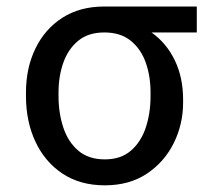

<svg xmlns="http://www.w3.org/2000/svg" viewBox="-20 -548 671 578"><path d="M58.2 -258.5V-269.9Q58.2 -343 86.5 -401.6Q114.7 -460.2 167.4 -494.3Q220.2 -528.4 294 -528.4H572.4V-450.3H436.1Q481.2 -418.3 506.2 -366.5Q531.2 -314.6 531.2 -248.6V-238.6Q531.2 -174.7 503.4 -117.9Q475.5 -61.1 422.8 -25.6Q370 9.9 295.5 9.9Q220.9 9.9 167.8 -25.6Q114.7 -61.1 86.5 -121.8Q58.2 -182.5 58.2 -258.5ZM156.2 -269.9V-258.5Q156.2 -207.4 170.6 -164.1Q185 -120.7 215.7 -94.5Q246.4 -68.2 295.5 -68.2Q343.8 -68.2 374.1 -94.5Q404.5 -120.7 418.9 -164.1Q433.2 -207.4 433.2 -258.5V-269.9Q433.2 -318.2 418.9 -359.2Q404.5 -400.2 373.8 -425.2Q343 -450.3 294 -450.3Q245.7 -450.3 215.4 -425.2Q185 -400.2 170.6 -359.2Q156.2 -318.2 156.2 -269.9Z"/></svg>

Font: Inter UI
Style: Regular
Weight: 400
Designer: Rasmus Andersson
Foundry: rsms
Version: 3.2;8d6f07862